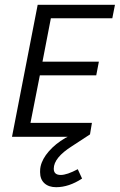

<svg xmlns="http://www.w3.org/2000/svg" viewBox="-20 -570 499 800"><path d="M233 159Q259 159 304 135L322 174Q267 210 214 210Q183 210 165 193.5Q147 177 147 147Q147 132 149 124Q156 92 183.5 60.5Q211 29 252 5L262 0H30L137 -550H459L448 -494H192L157 -313H392L381 -256H146L107 -58H363L355 -10L280 39Q204 87 204 133Q204 159 233 159Z"/></svg>

Font: Cambay Devanagari
Style: Italic
Weight: 400
Italic angle: -11°
Designer: Pooja Saxena
Foundry: Pooja Saxena
Version: Version 1.018;PS 001.018;hotconv 1.0.70;makeotf.lib2.5.58329